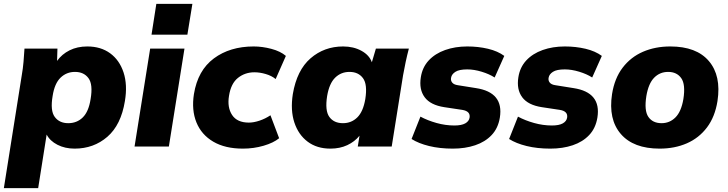

<svg xmlns="http://www.w3.org/2000/svg" viewBox="-39 -760 3777 996"><path d="M-19 216 74 -370Q80 -404 83 -439Q86 -474 88 -508H259L257 -444Q282 -479 322 -499Q362 -519 414 -519Q484 -519 532.5 -483.5Q581 -448 602 -384Q623 -320 609 -236Q589 -112 518 -50.5Q447 11 348 11Q298 11 259 -9Q220 -29 203 -62L159 216ZM315 -121Q360 -121 390.5 -151Q421 -181 431 -246Q444 -322 420 -354.5Q396 -387 350 -387Q306 -387 275 -357Q244 -327 234 -262Q221 -186 245 -153.5Q269 -121 315 -121Z M747 -580 772 -740H959L933 -580ZM659 0 740 -508H918L837 0Z M1221 11Q1129 11 1067.5 -25Q1006 -61 980 -125Q954 -189 967 -272Q987 -395 1070.5 -457Q1154 -519 1277 -519Q1322 -519 1369 -506.5Q1416 -494 1444 -470L1391 -350Q1370 -367 1339.5 -376Q1309 -385 1281 -385Q1232 -385 1195.5 -356Q1159 -327 1149 -263Q1139 -203 1165 -163.5Q1191 -124 1252 -124Q1277 -124 1307 -134Q1337 -144 1364 -162L1409 -43Q1380 -19 1328.5 -4Q1277 11 1221 11Z M1675 11Q1605 11 1557 -25Q1509 -61 1488 -124.5Q1467 -188 1480 -272Q1501 -396 1572 -457.5Q1643 -519 1741 -519Q1795 -519 1836 -496.5Q1877 -474 1890 -437L1911 -508H2082Q2073 -474 2065.5 -439Q2058 -404 2052 -370L1993 0H1817L1826 -56Q1801 -25 1762.5 -7Q1724 11 1675 11ZM1740 -121Q1784 -121 1814.5 -151Q1845 -181 1856 -246Q1868 -322 1844 -354.5Q1820 -387 1774 -387Q1730 -387 1699.5 -357Q1669 -327 1658 -262Q1646 -186 1669.5 -153.5Q1693 -121 1740 -121Z M2310 11Q2242 11 2187 -2.5Q2132 -16 2096 -39L2142 -155Q2179 -135 2225.5 -122Q2272 -109 2318 -109Q2355 -109 2374.5 -120Q2394 -131 2397 -150Q2402 -183 2359 -190L2266 -204Q2194 -215 2164 -255.5Q2134 -296 2144 -359Q2152 -411 2185 -446.5Q2218 -482 2270 -500.5Q2322 -519 2385 -519Q2442 -519 2492.5 -507Q2543 -495 2577 -470L2527 -358Q2499 -376 2459.5 -388Q2420 -400 2385 -400Q2343 -400 2323.5 -387.5Q2304 -375 2301 -357Q2298 -343 2306.5 -332Q2315 -321 2336 -318L2430 -303Q2575 -281 2554 -150Q2545 -95 2511.5 -59.5Q2478 -24 2426 -6.5Q2374 11 2310 11Z M2816 11Q2748 11 2693 -2.5Q2638 -16 2602 -39L2648 -155Q2685 -135 2731.5 -122Q2778 -109 2824 -109Q2861 -109 2880.5 -120Q2900 -131 2903 -150Q2908 -183 2865 -190L2772 -204Q2700 -215 2670 -255.5Q2640 -296 2650 -359Q2658 -411 2691 -446.5Q2724 -482 2776 -500.5Q2828 -519 2891 -519Q2948 -519 2998.5 -507Q3049 -495 3083 -470L3033 -358Q3005 -376 2965.5 -388Q2926 -400 2891 -400Q2849 -400 2829.5 -387.5Q2810 -375 2807 -357Q2804 -343 2812.5 -332Q2821 -321 2842 -318L2936 -303Q3081 -281 3060 -150Q3051 -95 3017.5 -59.5Q2984 -24 2932 -6.5Q2880 11 2816 11Z M3383 11Q3247 11 3181.5 -65Q3116 -141 3136 -272Q3149 -354 3191 -409Q3233 -464 3296.5 -491.5Q3360 -519 3438 -519Q3574 -519 3638.5 -443Q3703 -367 3683 -236Q3670 -154 3628.5 -99Q3587 -44 3524 -16.5Q3461 11 3383 11ZM3393 -121Q3435 -121 3465 -151Q3495 -181 3506 -246Q3518 -322 3495 -354.5Q3472 -387 3427 -387Q3384 -387 3354.5 -357Q3325 -327 3314 -262Q3302 -186 3324.5 -153.5Q3347 -121 3393 -121Z"/></svg>

Font: Mulish Black
Style: Italic
Weight: 900
Italic angle: -9°
Designer: Vernon Adams
Foundry: Vernon Adams
Version: Version 3.603; ttfautohint (v1.8.3)